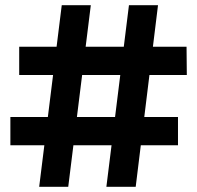

<svg xmlns="http://www.w3.org/2000/svg" viewBox="-20 -720 760 740"><path d="M390 0 477 -700H589L503 0ZM20 -160V-269H666V-160ZM131 0 218 -700H330L243 0ZM54 -431V-540H699L700 -431Z"/></svg>

Font: MOST Montserrat
Style: Bold
Weight: 700
Designer: Julieta Ulanovsky
Foundry: Julieta Ulanovsky
Version: Version 8.000;March 11, 2024;FontCreator 15.0.0.2926 64-bit